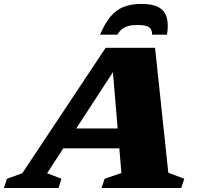

<svg xmlns="http://www.w3.org/2000/svg" viewBox="-86 -936 988 956"><path d="M178 -197.5 212 -296.5H561.5L527.5 -197.5ZM752 -76 831.5 -46 816.5 0H419.5L435 -46L518.5 -74.5L472.5 -620.5L508 -625.5L148.5 -73.5L220 -46L205.5 0H-66.5L-51.5 -46L25 -73.5L440 -698H686ZM599.5 -811.5Q572.5 -811.5 553.8 -806.8Q535 -802 522 -791.5Q509 -781 498.5 -763.5H412Q437 -821.5 465.5 -854.8Q494 -888 531 -902.2Q568 -916.5 619 -916.5Q673 -916.5 703.5 -900Q734 -883.5 744 -849.5Q754 -815.5 745.5 -763.5H671.5Q671.5 -790 655.8 -800.8Q640 -811.5 599.5 -811.5Z"/></svg>

Font: Newsreader 9pt ExtraBold
Style: Italic
Weight: 800
Italic angle: -17°
Designer: Hugues Gentile
Foundry: Production Type
Version: Version 1.003